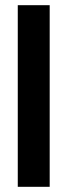

<svg xmlns="http://www.w3.org/2000/svg" viewBox="-20 -720 259 740"><path d="M48.5 -700H171.5V0H48.5Z"/></svg>

Font: Overused Grotesk SemiBold
Style: Regular
Weight: 610
Version: Version 0.004